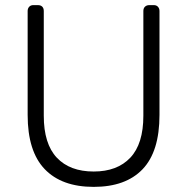

<svg xmlns="http://www.w3.org/2000/svg" viewBox="-20 -720 731 750"><path d="M563 -700H581Q591 -700 597 -693.5Q603 -687 603 -677V-271Q603 -128 537 -59Q471 10 346 10Q221 10 154.5 -59.5Q88 -129 88 -271V-677Q88 -687 94 -693.5Q100 -700 110 -700H128Q139 -700 145 -694Q151 -688 151 -677V-268Q151 -158 202 -104Q253 -50 346 -50Q438 -50 489 -104Q540 -158 540 -268V-677Q540 -688 546.5 -694Q553 -700 563 -700Z"/></svg>

Font: Hezaedrus Light
Style: Regular
Weight: 300
Designer: Hubert & Fischer
Foundry: Hubert & Fischer
Version: Version 1.10;September 3, 2019;FontCreator 11.5.0.2425 64-bi